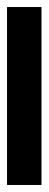

<svg xmlns="http://www.w3.org/2000/svg" viewBox="181 -1082 138 546"><g transform="rotate(90 250.0 -809.0)"><path d="M503 -760V-858H-3V-760Z"/></g></svg>

Font: Noto Sans Lisu
Style: Bold
Weight: 700
Designer: Monotype Design Team. David Williams.
Foundry: Monotype Imaging Inc.
Version: Version 2.102